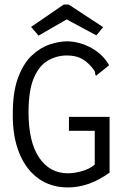

<svg xmlns="http://www.w3.org/2000/svg" viewBox="-20 -811 540 841"><path d="M277 10Q203 10 148.5 -29Q94 -68 65 -139Q36 -210 36 -304Q35 -405 58.5 -469Q82 -533 119.5 -568Q157 -603 198.5 -616.5Q240 -630 274 -630Q330 -629 381 -600.5Q432 -572 458 -525L409 -486L401 -479L397 -485Q398 -493 394.5 -499.5Q391 -506 380 -519Q357 -545 332.5 -556.5Q308 -568 273 -568Q228 -568 189.5 -545.5Q151 -523 128 -469Q105 -415 105 -319Q105 -189 151.5 -120.5Q198 -52 277 -52Q304 -52 337.5 -61Q371 -70 395 -90V-238H282V-299H460V-55Q371 10 277 10ZM149 -655 116 -693 259 -791H281L432 -692L402 -656L272 -726Z"/></svg>

Font: Inconsolata Nerd Font Mono
Style: Regular
Weight: 400
Monospace: yes
Designer: Raph Levien, Cyreal, Brenton Simpson
Foundry: Raph Levien, Cyreal, Google
Version: Version 3.000; ttfautohint (v1.8.3);Nerd Fonts 3.0.2